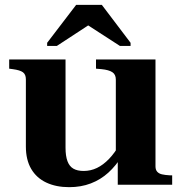

<svg xmlns="http://www.w3.org/2000/svg" viewBox="-20 -764 750 794"><path d="M251 -518V-153Q251 -119 259 -97.5Q267 -76 283.5 -66.5Q300 -57 326 -57Q355 -57 381 -69.5Q407 -82 431 -107Q455 -132 476 -169L485 -120Q460 -79 428 -50Q396 -21 355.5 -5.5Q315 10 266 10Q212 10 171.5 -9Q131 -28 109 -65.5Q87 -103 87 -158V-436Q87 -456 75 -465Q63 -474 33 -478L18 -480V-518ZM623 -518V-76Q623 -62 630 -54Q637 -46 650 -43Q663 -40 682 -39H692V0H467V-110L459 -111V-435Q459 -456 444.5 -465.5Q430 -475 400 -478L377 -480V-518ZM401 -744H295L175 -587V-574H215L380 -682H309L476 -574H520V-587Z"/></svg>

Font: Roboto Serif 120pt Expanded SemiBold
Style: Regular
Weight: 600
Width: 7
Designer: Greg Gazdowicz
Foundry: Commercial Type
Version: Version 1.008